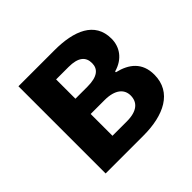

<svg xmlns="http://www.w3.org/2000/svg" viewBox="-139 -716 872 872"><g transform="rotate(-45 296.5 -280.0)"><path d="M79 0H323C451 0 553 -47 553 -161C553 -238 505 -276 437 -292V-297C501 -315 531 -362 531 -414C531 -522 435 -560 311 -560H79ZM222 -337V-461H302C364 -461 390 -438 390 -398C390 -360 364 -337 299 -337ZM222 -99V-239H311C379 -239 410 -210 410 -170C410 -127 381 -99 314 -99Z"/></g></svg>

Font: Source Han Sans JP
Style: Bold
Weight: 700
Designer: Ryoko NISHIZUKA 西塚涼子 (kana, bopomofo & ideographs); Paul D. Hunt (Latin, Greek & Cyrillic); Sandoll Communications 산돌커뮤니
Foundry: Adobe
Version: Version 2.002;hotconv 1.0.116;makeotfexe 2.5.65601